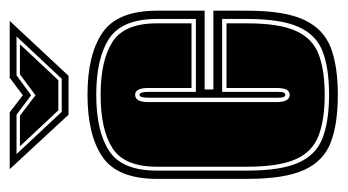

<svg xmlns="http://www.w3.org/2000/svg" viewBox="-180 -524 715 395"><g transform="rotate(-90 177.5 -326.5)"><path d="M139 -543 27 -664H144L179 -637L215 -664H332L219 -543ZM58 -650 145 -557H213L300 -650H220L179 -620L139 -650ZM74 -643H137L179 -611L222 -643H284L210 -564H148ZM180 11Q120 11 82 -3.5Q44 -18 25.5 -58Q7 -98 7 -176V-361Q7 -442 52 -473Q97 -504 180 -504Q263 -504 308 -473Q353 -442 353 -361V-263H191V-245H353V-176Q353 -98 334 -58Q315 -18 277 -3.5Q239 11 180 11ZM180 -7Q234 -7 268.5 -20Q303 -33 319.5 -69.5Q336 -106 336 -176V-227H186V-111Q186 -97 180 -97Q174 -97 174 -111V-379Q174 -397 180 -397Q186 -397 186 -379V-281H336V-361Q336 -433 295.5 -459.5Q255 -486 180 -486Q105 -486 64.5 -459.5Q24 -433 24 -361V-176Q24 -106 40.5 -69.5Q57 -33 92 -20Q127 -7 180 -7ZM180 -16Q129 -16 96 -28.5Q63 -41 47.5 -75.5Q32 -110 32 -176V-361Q32 -428 70 -452.5Q108 -477 180 -477Q251 -477 289 -452.5Q327 -428 327 -361V-290H194V-379Q194 -406 180 -406Q165 -406 165 -379V-115Q165 -88 180 -88Q194 -88 194 -115V-218H327V-176Q327 -110 311.5 -75.5Q296 -41 263.5 -28.5Q231 -16 180 -16Z"/></g></svg>

Font: Alumni Sans Collegiate One
Style: Regular
Weight: 400
Designer: Robert E. Leuschke
Foundry: Robert E. Leuschke
Version: Version 1.100